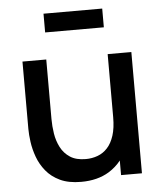

<svg xmlns="http://www.w3.org/2000/svg" viewBox="-54 -791 722 852"><g transform="rotate(-5 307.5 -365.0)"><path d="M171.5 -660V-743.5H433V-660ZM273.5 14.5Q217.5 14.5 179.5 -3.5Q141.5 -21.5 117.8 -50.8Q94 -80 81.5 -114.5Q69 -149 64.5 -182Q60 -215 60 -240V-540H166V-274.5Q166 -243 171.2 -209.8Q176.5 -176.5 191.2 -148Q206 -119.5 232.8 -102Q259.5 -84.5 302.5 -84.5Q330.5 -84.5 355.5 -93.8Q380.5 -103 399.2 -123.5Q418 -144 428.8 -177.5Q439.5 -211 439.5 -259V-540H545V0H452V-65Q429.5 -36.5 398 -17Q346.5 14.5 273.5 14.5Z"/></g></svg>

Font: Cns Manrope SemBd
Style: Regular
Weight: 600
Designer: Mikhail Sharanda
Foundry: Mikhail Sharanda
Version: Version 4.504